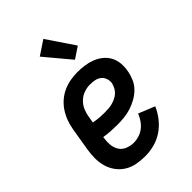

<svg xmlns="http://www.w3.org/2000/svg" viewBox="-228 -857 957 957"><g transform="rotate(-45 250.0 -378.5)"><path d="M212 8Q182 8 153 2.5Q124 -3 100.5 -17.5Q77 -32 60 -54.5Q43 -77 35 -104.5Q27 -132 27 -161.5Q27 -191 32 -221L52 -341Q56 -366 65 -391Q74 -416 88.5 -438.5Q103 -461 123.5 -479Q144 -497 168.5 -508Q193 -519 218 -523.5Q243 -528 268 -528Q294 -528 319 -524.5Q344 -521 367 -512Q390 -503 408.5 -488Q427 -473 438.5 -452Q450 -431 452.5 -405.5Q455 -380 450 -354Q446 -330 436 -306.5Q426 -283 407.5 -264.5Q389 -246 366.5 -233.5Q344 -221 320.5 -213.5Q297 -206 272.5 -203.5Q248 -201 224 -201Q201 -201 177.5 -202.5Q154 -204 131 -208V-207Q127 -183 128.5 -159.5Q130 -136 141.5 -117Q153 -98 174.5 -89Q196 -80 220 -80Q238 -80 257 -86Q276 -92 291.5 -104Q307 -116 318.5 -133Q330 -150 337 -168L423 -133Q410 -103 388 -75Q366 -47 337.5 -28Q309 -9 276.5 -0.5Q244 8 212 8ZM225 -289Q238 -289 251 -290Q264 -291 277 -294.5Q290 -298 302.5 -304Q315 -310 325.5 -319.5Q336 -329 342.5 -342Q349 -355 352 -368Q354 -384 348.5 -399.5Q343 -415 330.5 -424.5Q318 -434 302 -437Q286 -440 269 -440Q247 -440 225.5 -432Q204 -424 187.5 -407.5Q171 -391 162.5 -369.5Q154 -348 151 -327L146 -296Q165 -292 185 -290.5Q205 -289 225 -289ZM304 -580 191 -715 266 -765 364 -620Z"/></g></svg>

Font: Iosevka Term Curly Semibold
Style: Italic
Weight: 600
Italic angle: -9°
Designer: Belleve Invis
Foundry: Belleve Invis
Version: Version 32.3.0